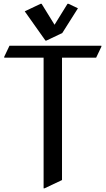

<svg xmlns="http://www.w3.org/2000/svg" viewBox="-20 -980 561 1019"><path d="M211.4 19.5V-673.8H2.4V-678.7L30.3 -737.3H518.1V-732.4L490.2 -673.8H309.1V-24.4L216.3 19.5ZM195.8 -960H200.7L269.5 -848.6L338.4 -960H343.3L393.6 -936L310.5 -804.7L226.1 -764.6H221.2L111.3 -919.9Z"/></svg>

Font: Nova Cut
Style: Book
Weight: 400
Version: Version 2.000